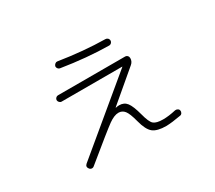

<svg xmlns="http://www.w3.org/2000/svg" viewBox="-119 -841 1239 1105"><g transform="rotate(-30 500.0 -288.0)"><path d="M228.5 22.5Q221.7 28.3 212.9 27.3Q204.1 26.4 198.2 18.6Q185.5 2 201.2 -11.7L657.2 -390.6Q658.2 -391.6 658.2 -392.6H656.2H254.9Q247.1 -392.6 240.7 -399.4Q234.4 -406.2 234.4 -414.1Q234.4 -421.9 240.7 -428.2Q247.1 -434.6 254.9 -434.6H700.2Q710 -434.6 716.3 -428.2Q722.7 -421.9 722.7 -412.1Q722.7 -389.6 705.1 -375L507.8 -208V-207Q507.8 -206.1 508.8 -206.1Q519.5 -209 531.2 -209Q563.5 -209 581.5 -185.5Q599.6 -162.1 616.2 -99.6Q630.9 -42 648.4 -26.9Q666 -11.7 710.9 -11.7Q748 -11.7 794.9 -22.5Q803.7 -24.4 812 -19.5Q820.3 -14.6 821.3 -6.8Q823.2 1 818.4 9.3Q813.5 17.6 804.7 18.6Q746.1 29.3 708 30.3Q647.5 30.3 620.1 8.3Q592.8 -13.7 576.2 -78.1Q561.5 -134.8 545.9 -154.3Q530.3 -173.8 505.9 -173.8Q477.5 -173.8 439.9 -147Q402.3 -120.1 228.5 22.5ZM348.6 -605.5Q510.7 -580.1 653.3 -578.1Q662.1 -578.1 668.5 -571.8Q674.8 -565.4 674.8 -555.7Q674.8 -547.9 668.5 -541.5Q662.1 -535.2 654.3 -535.2Q507.8 -537.1 341.8 -563.5Q334 -565.4 329.1 -572.3Q324.2 -579.1 325.2 -586.9Q327.1 -594.7 334 -600.6Q340.8 -606.4 348.6 -605.5Z"/></g></svg>

Font: Rounded-X Mgen+ 1mn light
Style: Regular
Weight: 200
Designer: [Source Han Sans]
Ryoko NISHIZUKA  (kana & ideographs); Paul D. Hunt (Latin, Greek & Cyrillic); Wenlong ZHANG  (bopomofo
Version: Version 1.059.20150602